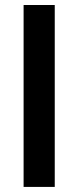

<svg xmlns="http://www.w3.org/2000/svg" viewBox="-20 -735 308 755"><path d="M72.8 0V-715.3H195.3V0Z"/></svg>

Font: Elstob 14pt
Style: Bold
Weight: 700
Designer: Peter S. Baker
Version: Version 1.015